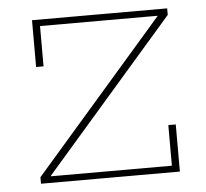

<svg xmlns="http://www.w3.org/2000/svg" viewBox="-43 -572 662 617"><g transform="rotate(-5 287.5 -263.0)"><path d="M65 -21 485 -504V-513L518 -505L99 -23V-13ZM518 -526V-505H106V-375H82V-526ZM489 -152H513V0H65V-21H489Z"/></g></svg>

Font: Hepta Slab ExtraLight
Style: Regular
Weight: 200
Designer: Michael LaGattuta
Foundry: Michael LaGattuta
Version: Version 1.100